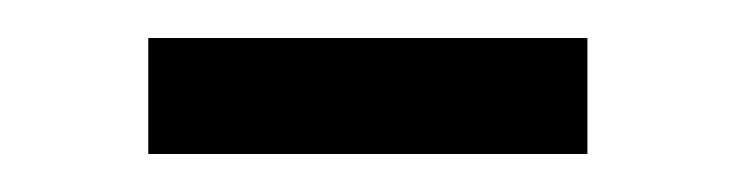

<svg xmlns="http://www.w3.org/2000/svg" viewBox="-20 -281 388 101"><path d="M58 -261H289V-200H58Z"/></svg>

Font: Zilla Slab
Style: Regular
Weight: 400
Designer: Typotheque.com
Foundry: Typotheque type foundry
Version: Version 1.1; 2017; ttfautohint (v1.6)